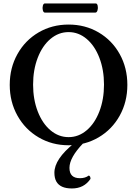

<svg xmlns="http://www.w3.org/2000/svg" viewBox="-20 -816 777 1096"><path d="M35.6 -331.5Q35.6 -428.7 79.6 -507.3Q123.5 -585.9 200.2 -630.9Q276.9 -675.8 371.6 -675.8Q466.3 -675.8 543 -630.9Q619.6 -585.9 663.3 -507.3Q707 -428.7 707 -331.5Q707 -234.4 663.3 -155.8Q619.6 -77.1 543 -32Q466.3 13.2 371.6 13.2Q276.9 13.2 200.2 -32Q123.5 -77.1 79.6 -155.8Q35.6 -234.4 35.6 -331.5ZM573.7 -333Q573.7 -417.3 547.3 -486Q521 -554.7 474.8 -593.7Q428.7 -632.8 371.6 -632.8Q314.5 -632.8 268.1 -593.8Q221.7 -554.7 195.3 -486Q168.9 -417.3 168.9 -332.9Q168.9 -248.5 195.4 -179.9Q221.9 -111.3 268.2 -72.2Q314.5 -33.2 371.6 -33.2Q428.7 -33.2 474.8 -72.3Q521 -111.4 547.3 -180Q573.7 -248.7 573.7 -333ZM290.5 169.9Q290.5 92.3 402.8 2H454.6Q376.5 83.5 376.5 142.1Q376.5 171.9 391.4 186.5Q406.2 201.2 436.5 201.2Q466.8 201.2 486.8 186Q496.6 189 496.6 205.1Q478 232.4 451.7 246.1Q425.3 259.8 390.6 259.8Q356.9 259.8 334.7 249.8Q312.5 239.7 301.5 220Q290.5 200.2 290.5 169.9ZM236.3 -796.4H526.4Q534.7 -796.4 537.6 -783.2Q540.5 -770 536.6 -757.1Q532.7 -744.1 524.4 -744.1H236.3Q228 -744.1 224.6 -757.3Q221.2 -770.5 224.6 -783.4Q228 -796.4 236.3 -796.4Z"/></svg>

Font: Junicode Two Beta VF
Style: Regular
Weight: 400
Designer: Peter S. Baker
Foundry: Briery Creek Software
Version: Version 1.031 beta; ttfautohint (v1.8.1.43-b0c9)